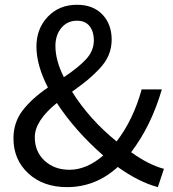

<svg xmlns="http://www.w3.org/2000/svg" viewBox="-20 -767 720 800"><path d="M125 -195.3Q125 -134.8 166 -97.2Q207 -59.6 269.5 -59.6Q340.8 -59.6 410.2 -119.1Q292 -222.7 216.8 -337.9Q125 -263.7 125 -195.3ZM210.9 -575.2Q210.9 -515.6 246.1 -445.3Q307.6 -486.3 339.4 -521Q371.1 -555.7 371.1 -599.6Q371.1 -634.8 353.5 -657.7Q335.9 -680.7 300.8 -680.7Q260.7 -680.7 235.8 -650.9Q210.9 -621.1 210.9 -575.2ZM663.1 -63.5 637.7 12.7Q557.6 -8.8 470.7 -71.3Q378.9 12.7 258.8 12.7Q160.2 12.7 98.1 -44.4Q36.1 -101.6 36.1 -190.4Q36.1 -256.8 74.2 -306.6Q112.3 -356.4 179.7 -402.3Q131.8 -495.1 131.8 -573.2Q131.8 -647.5 179.2 -697.3Q226.6 -747.1 300.8 -747.1Q368.2 -747.1 406.7 -706.5Q445.3 -666 445.3 -601.6Q445.3 -567.4 432.6 -537.1Q419.9 -506.8 392.1 -478Q364.3 -449.2 341.8 -431.2Q319.3 -413.1 280.3 -384.8Q353.5 -268.6 465.8 -177.7Q535.2 -267.6 570.3 -394.5H654.3Q610.4 -243.2 526.4 -132.8Q599.6 -80.1 663.1 -63.5Z"/></svg>

Font: Nasu
Style: Regular
Weight: 400
Designer: Ryoko NISHIZUKA (kana &amp; ideographs); Paul D. Hunt (Latin, Greek &amp; Cyrillic); Wenlong ZHANG (bopomofo); Sandoll C
Version: Version 2014.1215